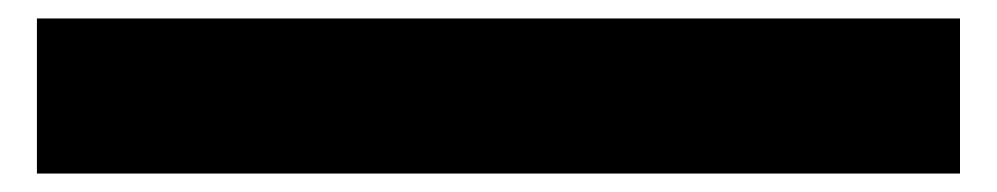

<svg xmlns="http://www.w3.org/2000/svg" viewBox="-20 22 1080 208"><path d="M20 210V42H1020V210Z"/></svg>

Font: Georama ExtraExtended Black
Style: Regular
Weight: 900
Width: 8
Designer: Jean-Baptiste Levee
Foundry: Production Type
Version: Version 1.000